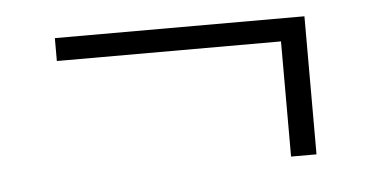

<svg xmlns="http://www.w3.org/2000/svg" viewBox="-31 -374 636 330"><g transform="rotate(-5 287.0 -209.0)"><path d="M459.5 -89.4V-288.1H72.8V-327.6H503.4V-89.4Z"/></g></svg>

Font: Elstob
Style: Italic
Weight: 400
Italic angle: -20°
Designer: Peter S. Baker
Version: Version 1.015